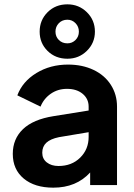

<svg xmlns="http://www.w3.org/2000/svg" viewBox="-20 -854 620 886"><path d="M39 -144Q39 -213 86 -258Q133 -303 227 -318L389 -344V-362Q389 -398 361.5 -421Q334 -444 289 -444Q247 -444 214.5 -421.5Q182 -399 167 -362L60 -414Q84 -478 148 -517Q212 -556 294 -556Q360 -556 411.5 -531.5Q463 -507 491.5 -462.5Q520 -418 520 -362V0H396V-58Q332 12 226 12Q140 12 89.5 -30Q39 -72 39 -144ZM250 -88Q311 -88 350 -126.5Q389 -165 389 -222V-244L252 -221Q213 -213 194 -195.5Q175 -178 175 -149Q175 -121 196 -104.5Q217 -88 250 -88ZM163 -708Q163 -761 199.5 -797.5Q236 -834 291 -834Q344 -834 381 -797.5Q418 -761 418 -708Q418 -656 381 -619.5Q344 -583 291 -583Q236 -583 199.5 -619Q163 -655 163 -708ZM291 -654Q313 -654 328.5 -669.5Q344 -685 344 -708Q344 -731 328.5 -747Q313 -763 291 -763Q267 -763 251.5 -747Q236 -731 236 -708Q236 -685 251.5 -669.5Q267 -654 291 -654Z"/></svg>

Font: Evergrow Sans
Style: Bold
Weight: 700
Foundry: 10Web
Version: Version 1.000